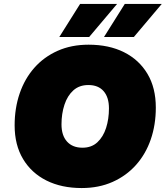

<svg xmlns="http://www.w3.org/2000/svg" viewBox="-20 -940 838 971"><path d="M506 -753 611 -920H798L657 -753ZM280 -753 385 -920H572L431 -753ZM393 11Q291 11 215 -27Q139 -65 96.5 -136Q54 -207 54 -306Q54 -393 79.5 -467.5Q105 -542 153.5 -597Q202 -652 271.5 -683Q341 -714 428 -714Q531 -714 607 -676Q683 -638 725.5 -567Q768 -496 768 -396Q768 -309 742.5 -235Q717 -161 668 -106Q619 -51 549.5 -20Q480 11 393 11ZM397 -193Q443 -193 472.5 -220.5Q502 -248 516.5 -293Q531 -338 531 -392Q531 -448 504 -479Q477 -510 427 -510Q381 -510 351 -483Q321 -456 306 -410.5Q291 -365 291 -311Q291 -255 319 -224Q347 -193 397 -193Z"/></svg>

Font: Prodigy Sans Black
Style: Italic
Weight: 900
Italic angle: -13°
Designer: Wei Huang
Foundry: Wei Huang
Version: Version 1.003; ttfautohint (v1.8.3)